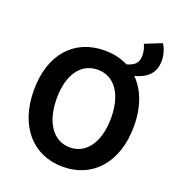

<svg xmlns="http://www.w3.org/2000/svg" viewBox="-162 -1049 1094 1192"><g transform="rotate(20 385.0 -453.0)"><path d="M387 -114C277 -114 207 -215 207 -373C207 -532 277 -627 387 -627C496 -627 566 -532 566 -373C566 -215 496 -114 387 -114ZM599 -876C608 -859 616 -832 616 -804C616 -754 590 -732 541 -719C496 -742 444 -754 387 -754C190 -754 56 -614 56 -373C56 -133 190 14 387 14C582 14 717 -133 717 -373C717 -502 678 -602 612 -668C697 -691 740 -736 740 -815C740 -857 726 -896 709 -920Z"/></g></svg>

Font: Kinto Sans
Style: Bold
Weight: 700
Designer: Authors: Ryoko NISHIZUKA  (kana & ideographs); Paul D. Hunt (Latin, Greek & Cyrillic); Wenlong ZHANG  (bopomofo); Sandol
Foundry: Adobe Systems Incorporated, ookami Inc.
Version: Version 0.001